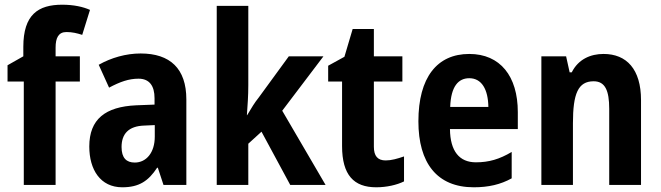

<svg xmlns="http://www.w3.org/2000/svg" viewBox="-20 -785 2805 815"><path d="M319 -439V-546H216V-583C216 -624 228 -649 262 -649C287 -649 307 -644 329 -637L362 -743C333 -756 293 -765 244 -765C142 -765 79 -723 79 -586V-546L12 -508V-439H81V0H216V-439Z M577 -558C515 -558 452 -540 399 -510L443 -413C490 -438 527 -451 568 -451C614 -451 636 -421 636 -368V-341L558 -338C427 -332 359 -279 359 -163C359 -65 406 10 499 10C571 10 610 -17 647 -73H650L674 0H771V-363C771 -494 702 -558 577 -558ZM593 -252 637 -254V-205C637 -137 601 -95 552 -95C517 -95 496 -114 496 -161C496 -216 525 -250 593 -252Z M1034 -424V-760H900V0H1034V-175L1090 -226L1212 0H1362L1178 -315L1353 -546H1206L1079 -372C1059 -347 1049 -329 1029 -296H1028C1031 -341 1034 -376 1034 -424Z M1617 -104C1583 -104 1567 -123 1567 -162V-439H1688V-546H1567V-662H1477L1442 -544L1373 -506V-439H1432V-165C1432 -42 1482 10 1577 10C1621 10 1665 0 1695 -15V-121C1666 -111 1641 -104 1617 -104Z M1972 -556C1835 -556 1756 -456 1756 -270C1756 -93 1835 10 1991 10C2054 10 2105 -2 2152 -28V-140C2100 -109 2055 -96 2000 -96C1930 -96 1891 -143 1890 -237H2178V-309C2178 -462 2103 -556 1972 -556ZM1972 -453C2025 -453 2052 -405 2053 -331H1891C1894 -419 1926 -453 1972 -453Z M2542 -556C2487 -556 2435 -534 2407 -478H2398L2383 -546H2278V0H2412V-262C2412 -388 2434 -440 2500 -440C2549 -440 2566 -400 2566 -323V0H2701V-360C2701 -491 2640 -556 2542 -556Z"/></svg>

Font: Noto Sans Telugu Condensed
Style: Bold
Weight: 700
Width: 3
Designer: Jelle Bosma - Monotype Design Team
Foundry: Monotype Imaging Inc.
Version: Version 2.005